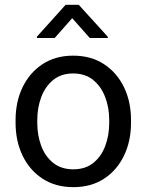

<svg xmlns="http://www.w3.org/2000/svg" viewBox="-20 -770 610 800"><path d="M44.9 -258.3V-269.5Q44.9 -346.2 74.2 -406.7Q103.5 -467.3 157.2 -502.7Q210.9 -538.1 284.7 -538.1Q359.4 -538.1 413.3 -502.7Q467.3 -467.3 496.6 -406.7Q525.9 -346.2 525.9 -269.5V-258.3Q525.9 -182.1 496.6 -121.3Q467.3 -60.5 413.6 -25.4Q359.9 9.8 285.6 9.8Q211.4 9.8 157.5 -25.4Q103.5 -60.5 74.2 -121.3Q44.9 -182.1 44.9 -258.3ZM135.3 -269.5V-258.3Q135.3 -206.1 151.9 -161.9Q168.5 -117.7 201.9 -91.1Q235.4 -64.5 285.6 -64.5Q335.4 -64.5 368.7 -91.1Q401.9 -117.7 418.5 -161.9Q435.1 -206.1 435.1 -258.3V-269.5Q435.1 -321.3 418.2 -365.5Q401.4 -409.7 368.2 -436.8Q335 -463.9 284.7 -463.9Q234.9 -463.9 201.7 -436.8Q168.5 -409.7 151.9 -365.5Q135.3 -321.3 135.3 -269.5ZM308.1 -750 429.2 -616.7V-611.8H354L280.8 -694.3L208 -611.8H133.8V-617.2L253.4 -750Z"/></svg>

Font: Vazirmatn RD UI
Style: Regular
Weight: 400
Designer: Saber Rastikerdar
Foundry: Saber Rastikerdar
Version: Version 33.003